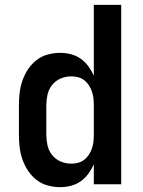

<svg xmlns="http://www.w3.org/2000/svg" viewBox="-20 -760 590 792"><path d="M228 12Q202 12 176.5 5Q151 -2 130.5 -18Q110 -34 95.5 -56Q81 -78 72.5 -102.5Q64 -127 61 -153Q58 -179 58 -205V-325Q58 -351 61 -377Q64 -403 72.5 -427.5Q81 -452 95.5 -474Q110 -496 130.5 -512Q151 -528 176.5 -535Q202 -542 228 -542Q250 -542 272 -536.5Q294 -531 312.5 -518Q331 -505 344.5 -486.5Q358 -468 367 -448V-740H480V0H367V-82Q358 -62 344.5 -43.5Q331 -25 312.5 -12Q294 1 272 6.5Q250 12 228 12ZM274 -85Q288 -85 302 -88.5Q316 -92 327.5 -101Q339 -110 347 -122.5Q355 -135 359.5 -148.5Q364 -162 365.5 -176.5Q367 -191 367 -205V-325Q367 -339 365.5 -353.5Q364 -368 359.5 -381.5Q355 -395 347 -407.5Q339 -420 327.5 -429Q316 -438 302 -441.5Q288 -445 274 -445Q251 -445 230 -436Q209 -427 195 -409.5Q181 -392 176 -369.5Q171 -347 171 -325V-205Q171 -183 176 -160.5Q181 -138 195 -120.5Q209 -103 230 -94Q251 -85 274 -85Z"/></svg>

Font: Lode
Style: Bold
Weight: 700
Monospace: yes
Designer: Belleve Invis
Foundry: Belleve Invis
Version: Version 29.2.0; ttfautohint (v1.8.3)